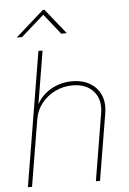

<svg xmlns="http://www.w3.org/2000/svg" viewBox="-62 -991 698 1036"><g transform="rotate(-5 287.0 -473.0)"><path d="M128.9 -361.3 68.8 0H46.4L167 -727.5H189.5L139.2 -423.8H133.3Q151.9 -465.8 183.1 -493.4Q214.4 -521 253.2 -534.9Q292 -548.8 333.5 -548.8Q389.6 -548.8 429.7 -525.1Q469.7 -501.5 488 -459.5Q506.3 -417.5 497.1 -361.3L437 0H414.6L474.6 -361.3Q487.3 -435.5 447.8 -481Q408.2 -526.4 334 -526.4Q283.2 -526.4 239.5 -505.1Q195.8 -483.9 166.3 -446.5Q136.7 -409.2 128.9 -361.3ZM85.4 -809.6H58.6L59.1 -812L210 -945.8H218.8L326.2 -812L325.7 -809.6H297.9L210 -919.9Z"/></g></svg>

Font: Inter 17pt Thin
Style: Italic
Weight: 250
Italic angle: -9.3988°
Version: Version 4.001;git-66647c0bb